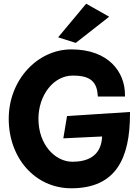

<svg xmlns="http://www.w3.org/2000/svg" viewBox="-20 -991 755 1034"><path d="M680 -377V-388L341 -366L321 -246L530 -256C525 -144 443 -120 370 -120C276 -120 187 -213 187 -351C187 -477 267 -584 372 -584C447 -584 501 -565 506 -480L507 -471H653V-481C653 -602 566 -725 364 -725C183 -725 27 -562 27 -351C27 -140 169 23 364 23C605 23 680 -139 680 -377ZM293 -790 388 -760 568 -901 444 -971Z"/></svg>

Font: Bluebird
Style: SfBd
Weight: 700
Designer: Jasper
Foundry: Cannot Into Space Fonts
Version: Version 0.98